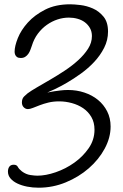

<svg xmlns="http://www.w3.org/2000/svg" viewBox="-20 -856 572 894"><path d="M108 -421Q124 -433 152.5 -449.5Q181 -466 214.5 -485.5Q248 -505 282 -527.5Q316 -550 344 -575.5Q372 -601 390 -629Q408 -657 408 -688Q408 -709 399 -725Q390 -741 375.5 -752Q361 -763 341.5 -768.5Q322 -774 301 -774Q274 -774 248 -765.5Q222 -757 198.5 -740.5Q175 -724 156.5 -699.5Q138 -675 128 -642Q125 -634 121.5 -624Q118 -614 112 -605.5Q106 -597 97.5 -591.5Q89 -586 77 -586Q66 -586 60 -590Q54 -594 51.5 -599.5Q49 -605 48.5 -609.5Q48 -614 48 -615Q48 -641 63 -678.5Q78 -716 109.5 -751Q141 -786 190 -811Q239 -836 307 -836Q325 -836 354.5 -832.5Q384 -829 412.5 -816.5Q441 -804 462 -778.5Q483 -753 483 -709Q483 -669 465 -633.5Q447 -598 419 -568Q391 -538 357 -513.5Q323 -489 292 -471Q261 -453 235.5 -441Q210 -429 200 -425Q202 -425 210.5 -427Q219 -429 232.5 -431Q246 -433 262.5 -435Q279 -437 297 -437Q337 -437 373 -425Q409 -413 436 -391Q463 -369 479 -337.5Q495 -306 495 -267Q495 -215 467.5 -164Q440 -113 393.5 -72.5Q347 -32 286.5 -7Q226 18 160 18Q132 18 106.5 13Q81 8 61 -1.5Q41 -11 29 -25Q17 -39 17 -57Q17 -71 23.5 -80Q30 -89 44 -89Q58 -89 63 -79Q68 -69 82 -58Q101 -44 121.5 -41Q142 -38 154 -38Q193 -38 239.5 -54Q286 -70 326 -98.5Q366 -127 393 -166Q420 -205 420 -252Q420 -286 405.5 -311Q391 -336 367.5 -352Q344 -368 314.5 -376Q285 -384 256 -384Q228 -384 205.5 -378.5Q183 -373 165 -366Q147 -359 133 -353.5Q119 -348 110 -348Q99 -348 90.5 -356.5Q82 -365 82 -379Q82 -397 92.5 -407Q103 -417 108 -421Z"/></svg>

Font: Life Savers
Style: Bold
Weight: 700
Designer: Pablo Impallari, Rodrigo Fuenzalida, Brenda Gallo
Foundry: Pablo Impallari, Rodrigo Fuenzalida, Brenda Gallo
Version: Version 3.001; ttfautohint (v0.95) -l 8 -r 50 -G 200 -x 14 -